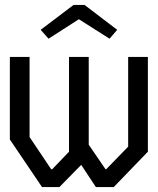

<svg xmlns="http://www.w3.org/2000/svg" viewBox="-20 -759 640 779"><path d="M500 -528V-164L411 -72.5H408L340 -172V-528H260V-143.5L192 -72.5H187.5L100 -203V-528H20V-193L150.5 0H221L309.5 -90L369 0H441.5L580 -143.5V-528ZM323 -739 455.5 -638 424.5 -602 300 -681 177 -602 145 -638 278.5 -739Z"/></svg>

Font: Kode
Style: Regular
Weight: 400
Monospace: yes
Designer: Isa Ozler
Foundry: Kadena LLC
Version: Version 1.000;gftools[0.9.28]